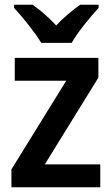

<svg xmlns="http://www.w3.org/2000/svg" viewBox="-20 -786 469 806"><path d="M153 -606H281C305 -650 360 -716 394 -753V-766H316C284 -742 249 -715 216 -679C184 -714 148 -744 117 -766H39V-753C74 -715 128 -649 153 -606ZM401 0V-96H168L393 -460V-543H42V-447H258L28 -75V0Z"/></svg>

Font: Noto Sans Devanagari UI SemiCondensed SemiBold
Style: Regular
Weight: 600
Width: 4
Designer: Jelle Bosma - Monotype Design Team
Foundry: Monotype Imaging Inc.
Version: Version 2.004